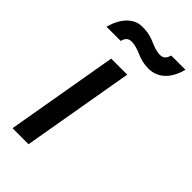

<svg xmlns="http://www.w3.org/2000/svg" viewBox="-224 -777 839 839"><g transform="rotate(45 195.5 -357.5)"><path d="M37 0H136L226 -520H127ZM14 -604H102C106 -622 115 -636 138 -636C159 -636 180 -628 197 -621C221 -610 244 -604 273 -604C334 -604 374 -649 391 -715H303C298 -697 289 -682 267 -682C245 -682 225 -690 208 -697C184 -708 161 -715 124 -715C71 -715 31 -669 14 -604Z"/></g></svg>

Font: Fixel Display 20240404 Medium
Style: Italic
Weight: 500
Italic angle: -10°
Designer: AlfaBravo + MacPaw
Foundry: Kyrylo Tkachov, Marchela Mozhyna, Serhii Makarenko, Maria Weinstein, Zakhar Kryvoshyya
Version: Version 1.211;Glyphs 3.2 (3225)